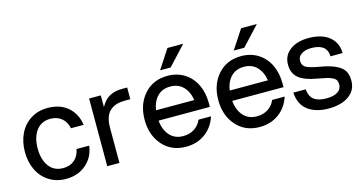

<svg xmlns="http://www.w3.org/2000/svg" viewBox="-77 -1073 2696 1425"><g transform="rotate(-15 1270.5 -360.0)"><path d="M285.2 12.2Q211.9 12.2 155.8 -23.2Q99.6 -58.6 69.8 -120.4Q40 -182.1 40 -259.8Q40 -337.4 69.8 -399.2Q99.6 -460.9 155.8 -496.6Q211.9 -532.2 285.2 -532.2Q381.8 -532.2 441.4 -480.5Q501 -428.7 513.2 -341.8H416Q406.2 -391.6 371.6 -420.4Q336.9 -449.2 285.2 -449.2Q214.8 -449.2 176.5 -397Q138.2 -344.7 138.2 -259.8Q138.2 -174.8 176.5 -122.8Q214.8 -70.8 285.2 -70.8Q337.9 -70.8 372.3 -100.8Q406.7 -130.9 416 -182.1H513.2Q502 -95.2 439.7 -41.5Q377.4 12.2 285.2 12.2Z M603 0V-520H692.9V-430.2Q721.2 -482.9 762.2 -504.4Q803.2 -525.9 856.9 -525.9H897V-436H854Q819.3 -436 792.2 -428Q765.1 -419.9 742.9 -401.6Q720.7 -383.3 708.7 -350.3Q696.8 -317.4 696.8 -271V0Z M1207 12.2Q1095.7 12.2 1027.8 -64.5Q960 -141.1 960 -259.8Q960 -378.4 1027.8 -455.3Q1095.7 -532.2 1207 -532.2Q1280.8 -532.2 1336.9 -496.8Q1393.1 -461.4 1422.9 -399.2Q1452.6 -336.9 1452.6 -257.8V-228H1058.6Q1065.4 -155.8 1104 -112.8Q1142.6 -69.8 1207 -69.8Q1255.9 -69.8 1292.2 -93Q1328.6 -116.2 1346.7 -158.2H1442.9Q1417.5 -79.6 1355.2 -33.7Q1293 12.2 1207 12.2ZM1060.1 -307.1H1354Q1343.3 -373.5 1305.4 -411.9Q1267.6 -450.2 1207 -450.2Q1145.5 -450.2 1107.9 -411.9Q1070.3 -373.5 1060.1 -307.1ZM1166 -585.9 1261.7 -731.9H1382.8L1247.1 -585.9Z M1772.9 12.2Q1661.6 12.2 1593.8 -64.5Q1525.9 -141.1 1525.9 -259.8Q1525.9 -378.4 1593.8 -455.3Q1661.6 -532.2 1772.9 -532.2Q1846.7 -532.2 1902.8 -496.8Q1959 -461.4 1988.8 -399.2Q2018.6 -336.9 2018.6 -257.8V-228H1624.5Q1631.3 -155.8 1669.9 -112.8Q1708.5 -69.8 1772.9 -69.8Q1821.8 -69.8 1858.2 -93Q1894.5 -116.2 1912.6 -158.2H2008.8Q1983.4 -79.6 1921.1 -33.7Q1858.9 12.2 1772.9 12.2ZM1626 -307.1H1919.9Q1909.2 -373.5 1871.3 -411.9Q1833.5 -450.2 1772.9 -450.2Q1711.4 -450.2 1673.8 -411.9Q1636.2 -373.5 1626 -307.1ZM1731.9 -585.9 1827.6 -731.9H1948.7L1813 -585.9Z M2304.7 12.2Q2204.6 12.2 2144 -33Q2083.5 -78.1 2078.6 -169.9H2172.9Q2178.7 -113.8 2211.2 -89.4Q2243.7 -64.9 2305.7 -64.9Q2360.8 -64.9 2391.8 -84.5Q2422.9 -104 2422.9 -139.2Q2422.9 -163.1 2414.3 -176.3Q2405.8 -189.5 2377.7 -200.7Q2349.6 -211.9 2293.5 -221.2Q2234.9 -231 2195.3 -245.4Q2155.8 -259.8 2133.8 -280.3Q2111.8 -300.8 2102.8 -325Q2093.8 -349.1 2093.8 -381.8Q2093.8 -450.2 2148.2 -491.2Q2202.6 -532.2 2290.5 -532.2Q2391.6 -532.2 2449 -486.3Q2506.3 -440.4 2507.8 -358.9H2414.6Q2413.6 -386.7 2403.6 -406Q2393.6 -425.3 2376.2 -435.8Q2358.9 -446.3 2338.1 -450.7Q2317.4 -455.1 2290.5 -455.1Q2245.6 -455.1 2216.6 -436Q2187.5 -417 2187.5 -383.8Q2187.5 -349.6 2214.1 -333.7Q2240.7 -317.9 2320.8 -304.2Q2397 -291 2440.4 -269.5Q2483.9 -248 2500.7 -219Q2517.6 -189.9 2517.6 -145Q2517.6 -70.8 2458.5 -29.3Q2399.4 12.2 2304.7 12.2Z"/></g></svg>

Font: Aspekta 450
Style: Regular
Weight: 450
Designer: Ivo Dolenc
Version: Version 2.000